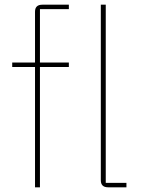

<svg xmlns="http://www.w3.org/2000/svg" viewBox="-20 -797 603 817"><path d="M129 0V-512H32V-531H129V-747Q129 -777 160 -777H273V-758H150V-531H273V-512H150V0ZM440 0Q409 0 409 -30V-777H430V-19H518V0Z"/></svg>

Font: IBM Plex Sans JP Thin
Style: Regular
Weight: 100
Designer: Mike Abbink; Paul van der Laan; Pieter van Rosmalen; Wujin Sim; Yejin Wi; Jinhee Kim; Boomi Park; Yona Kim; Kichan Ma
Foundry: Sandoll Inc.
Version: Version 1.001